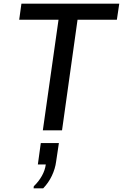

<svg xmlns="http://www.w3.org/2000/svg" viewBox="-20 -706 666 1040"><path d="M212 0 297 -599H84L96 -686H626L613 -599H400L316 0ZM162 314 163 303Q190 277 207 246.5Q224 216 228 185H185L201 69H299L284 169Q279 208 261 246Q243 284 214 314Z"/></svg>

Font: Chivo Mono
Style: Italic
Weight: 400
Italic angle: -8.05°
Monospace: yes
Version: Version 1.008